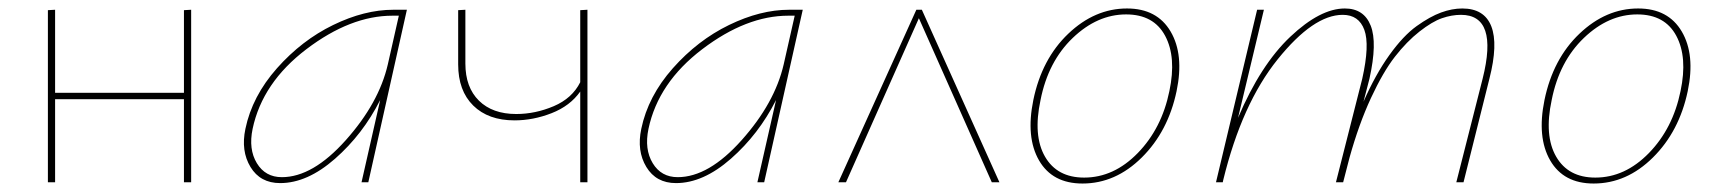

<svg xmlns="http://www.w3.org/2000/svg" viewBox="-20 -430 4051 453"><path d="M414 -406 431 -407V0H414V-196H110V0H93V-406L110 -407V-211H414Z M908 -407H940L849 0H833L877 -194Q836 -113 770.5 -55.5Q705 2 641 2Q594 2 571 -36Q548 -74 559 -126Q575 -203 633.5 -269Q692 -335 766 -371Q840 -407 908 -407ZM645 -12Q718 -12 796 -99.5Q874 -187 895 -278L921 -393H906Q807 -393 703 -314Q599 -235 576 -126Q566 -78 586 -45Q606 -12 645 -12Z M1349 -406 1366 -407V0H1349V-214Q1325 -180 1281.5 -163Q1238 -146 1194 -146Q1132 -146 1096.5 -181Q1061 -216 1061 -278V-406L1078 -407V-280Q1078 -224 1110 -192.5Q1142 -161 1198 -161Q1243 -161 1286.5 -179.5Q1330 -198 1349 -236Z M1842 -407H1874L1783 0H1767L1811 -194Q1770 -113 1704.5 -55.5Q1639 2 1575 2Q1528 2 1505 -36Q1482 -74 1493 -126Q1509 -203 1567.5 -269Q1626 -335 1700 -371Q1774 -407 1842 -407ZM1579 -12Q1652 -12 1730 -99.5Q1808 -187 1829 -278L1855 -393H1840Q1741 -393 1637 -314Q1533 -235 1510 -126Q1500 -78 1520 -45Q1540 -12 1579 -12Z M2338 0H2320L2148 -387L1976 0H1958L2142 -407H2155Z M2534 3Q2463 3 2431.5 -51.5Q2400 -106 2418 -194Q2438 -291 2500.5 -350.5Q2563 -410 2639 -410Q2710 -410 2742 -355.5Q2774 -301 2756 -215Q2736 -120 2674 -58.5Q2612 3 2534 3ZM2538 -11Q2608 -11 2664.5 -69Q2721 -127 2739 -215Q2756 -295 2729 -345.5Q2702 -396 2637 -396Q2569 -396 2511 -340.5Q2453 -285 2435 -194Q2417 -110 2445.5 -60.5Q2474 -11 2538 -11Z M3430 -410Q3482 -410 3498.5 -368Q3515 -326 3494 -244L3433 0H3416L3478 -244Q3516 -395 3427 -395Q3405 -395 3382 -387Q3359 -379 3329 -355.5Q3299 -332 3271 -296Q3243 -260 3214.5 -198.5Q3186 -137 3164 -58L3149 0H3132L3194 -244Q3212 -324 3199 -359.5Q3186 -395 3148 -395Q3079 -395 2994.5 -290Q2910 -185 2866 -5L2865 0H2849L2946 -407H2962L2901 -152Q2954 -277 3024.5 -343.5Q3095 -410 3153 -410Q3198 -410 3214 -369.5Q3230 -329 3211 -244L3197 -190Q3225 -254 3258 -300Q3291 -346 3322.5 -368.5Q3354 -391 3380 -400.5Q3406 -410 3430 -410Z M3740 3Q3669 3 3637.5 -51.5Q3606 -106 3624 -194Q3644 -291 3706.5 -350.5Q3769 -410 3845 -410Q3916 -410 3948 -355.5Q3980 -301 3962 -215Q3942 -120 3880 -58.5Q3818 3 3740 3ZM3744 -11Q3814 -11 3870.5 -69Q3927 -127 3945 -215Q3962 -295 3935 -345.5Q3908 -396 3843 -396Q3775 -396 3717 -340.5Q3659 -285 3641 -194Q3623 -110 3651.5 -60.5Q3680 -11 3744 -11Z"/></svg>

Font: EauTestInfant Thin
Style: Italic
Weight: 250
Italic angle: -12°
Designer: Christian Thalmann (Catharsis Fonts)
Version: Version 0.001;PS 000.001;hotconv 1.0.88;makeotf.lib2.5.64775